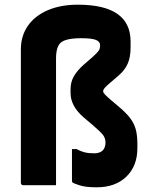

<svg xmlns="http://www.w3.org/2000/svg" viewBox="-20 -790 640 819"><path d="M312 -770Q537 -770 537 -613V-587Q537 -547 525 -519Q513 -491 485 -467L457 -443Q434 -424 427 -415.5Q420 -407 420 -401Q420 -395 428 -386.5Q436 -378 456 -361L483 -338Q517 -310 534.5 -287Q552 -264 559 -238.5Q566 -213 566 -176V-158Q566 -82 519 -36.5Q472 9 392 9Q346 9 319.5 0.5Q293 -8 289 -12Q287 -14 287 -19V-154H307Q323 -145 340 -140.5Q357 -136 382 -136Q406 -136 419 -149Q430 -162 430 -182Q430 -200 420 -213.5Q410 -227 375 -257L336 -290Q281 -338 281 -393V-410Q281 -440 295 -464.5Q309 -489 336 -513L374 -546Q394 -564 400.5 -573Q407 -582 407 -596Q407 -613 388.5 -620Q370 -627 327 -627Q259 -627 238 -607Q219 -589 219 -540V0H80Q69 0 69 -11V-579Q69 -637 99 -680Q129 -723 184 -746.5Q239 -770 312 -770Z"/></svg>

Font: Recursive Sn Lnr St XBd
Style: Regular
Weight: 800
Version: Version 1.079;hotconv 1.0.112;makeotfexe 2.5.65598; ttfautoh